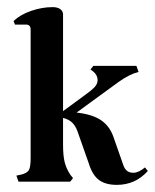

<svg xmlns="http://www.w3.org/2000/svg" viewBox="-20 -510 435 539"><path d="M395 -30Q360 9 308 9Q276 9 257.5 -5Q239 -19 229 -52L198 -140Q192 -157 182.5 -166Q173 -175 157 -179V-104Q157 -73 161.5 -55Q166 -37 177 -20L185 -10L177 0H32L26 -17L40 -20Q56 -24 61 -32.5Q66 -41 66 -66V-427Q66 -441 53 -441H22L18 -451Q37 -469 67.5 -479.5Q98 -490 128 -490Q141 -490 149 -484.5Q157 -479 157 -469V-198L217 -242Q238 -257 246 -266Q254 -275 254 -285Q254 -299 242 -309L234 -315L242 -325H363L369 -308Q344 -302 313 -280L195 -194Q239 -189 263 -173Q287 -157 298 -127L326 -47Q333 -25 354 -25Q369 -25 387 -40Z"/></svg>

Font: Katibeh
Style: Regular
Weight: 400
Designer: Arabic design by Kourosh Beigpour, Latin design by Eduardo Tunni, engineering by Lasse Fister
Version: Version 1.0010g